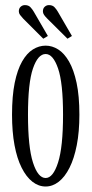

<svg xmlns="http://www.w3.org/2000/svg" viewBox="-20 -702 352 734"><path d="M154.5 11Q127.5 11 104 -7.2Q80.5 -25.5 62.8 -60.8Q45 -96 35.5 -147Q26 -198 26 -263.5Q26 -335 36.2 -385.2Q46.5 -435.5 64.5 -467Q82.5 -498.5 105.8 -513Q129 -527.5 154.5 -527.5Q179.5 -527.5 202.5 -513Q225.5 -498.5 243.8 -467Q262 -435.5 272.8 -385.2Q283.5 -335 283.5 -263.5Q283.5 -198 273.5 -147Q263.5 -96 245.8 -60.8Q228 -25.5 204.5 -7.2Q181 11 154.5 11ZM154.5 -21.5Q183 -21.5 202 -80.8Q221 -140 221 -263.5Q221 -385 202 -440.2Q183 -495.5 154.5 -495.5Q125 -495.5 106 -440.2Q87 -385 87 -263.5Q87 -140 106 -80.8Q125 -21.5 154.5 -21.5ZM238 -554 160.5 -631Q153 -638.5 148.5 -645Q144 -651.5 144 -658.5Q144 -670 151 -676.2Q158 -682.5 167 -682.5Q180.5 -682.5 188 -674.8Q195.5 -667 201 -657.5L255 -564.5ZM145.5 -554 68.5 -631Q61 -639 56.5 -645.2Q52 -651.5 52 -658.5Q52 -670 59 -676.2Q66 -682.5 75 -682.5Q88.5 -682.5 96 -674.8Q103.5 -667 109 -657.5L163 -564.5Z"/></svg>

Font: Imbue Light
Style: Regular
Weight: 300
Designer: Tyler Finck
Foundry: Etcetera Type Company
Version: Version 1.102